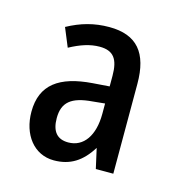

<svg xmlns="http://www.w3.org/2000/svg" viewBox="-63 -780 429 456"><g transform="rotate(15 151.0 -552.0)"><path d="M153 -722C116 -722 84 -713 51 -695L70 -649C96 -663 119 -671 143 -671C177 -671 190 -653 190 -612V-586L149 -583C69 -577 26 -547 26 -480C26 -424 58 -382 107 -382C147 -382 175 -400 198 -437L209 -388H252V-609C252 -685 221 -722 153 -722ZM160 -541 190 -544V-519C190 -465 167 -432 129 -432C102 -432 88 -448 88 -481C88 -520 109 -537 160 -541Z"/></g></svg>

Font: Noto Sans Myanmar UI ExtraCondensed
Style: Regular
Weight: 400
Width: 2
Designer: Monotype Design Team
Foundry: Monotype Imaging Inc.
Version: Version 2.103